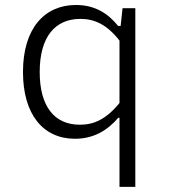

<svg xmlns="http://www.w3.org/2000/svg" viewBox="-20 -532 660 752"><path d="M70 -250C70 -84.5 148.5 11.5 273.5 11.5C347.5 11.5 401.5 -22 443 -70.5H448V200H510V-500H460L452.5 -430.5H442.5C404 -478.5 352.5 -512.5 277.5 -512.5C155 -512.5 70 -421.5 70 -250ZM135.5 -250C135.5 -388 196 -458 295 -458C349.5 -458 398.5 -436.5 448 -373V-128.5C395.5 -64.5 347.5 -43.5 293 -43.5C191.5 -43.5 135.5 -117 135.5 -250Z"/></svg>

Font: Monaspace Neon ExtraLight
Style: Regular
Weight: 200
Designer: Riley Cran & the Lettermatic Team
Foundry: Lettermatic
Version: Version 1.200 (Monaspace Neon)